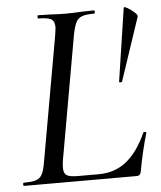

<svg xmlns="http://www.w3.org/2000/svg" viewBox="-48 -669 595 711"><g transform="rotate(-5 249.5 -313.5)"><path d="M13 -12Q44 -12 59 -17Q74 -22 81.5 -36.5Q89 -51 94 -81L176 -544Q180 -570 180 -576Q180 -598 167 -605.5Q154 -613 119 -613Q117 -613 117 -619Q117 -625 119 -625L162 -624Q198 -622 221 -622Q244 -622 284 -624L328 -625Q330 -625 330 -619Q330 -613 328 -613Q297 -613 282 -607.5Q267 -602 259.5 -587.5Q252 -573 246 -543L165 -85Q162 -67 162 -54Q162 -33 173.5 -26Q185 -19 215 -19H292Q353 -19 396 -54Q439 -89 470 -158Q471 -161 476.5 -160Q482 -159 481 -156Q461 -88 448 -15Q446 -7 442.5 -3.5Q439 0 432 0H13Q10 0 10 -6Q10 -12 13 -12ZM438 -625Q439 -630 452 -622.5Q465 -615 476.5 -604.5Q488 -594 487 -589L408 -353Q407 -351 402 -351Q397 -351 397 -353Z"/></g></svg>

Font: CormorantInfant-MediumItalic
Style: Italic
Weight: 500
Italic angle: -10°
Designer: Christian Thalmann (Catharsis Fonts)
Foundry: Catharsis Fonts
Version: Version 3.303